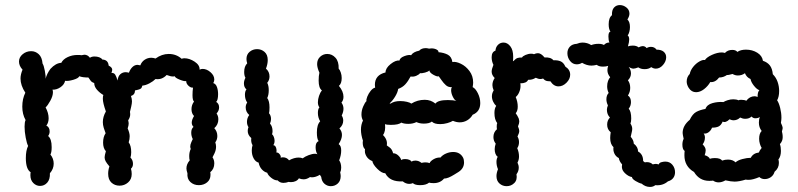

<svg xmlns="http://www.w3.org/2000/svg" viewBox="-20 -735 3149 758"><path d="M500 -48Q500 -27 485.5 -14.5Q471 -2 452 -2Q433 -2 420 -14Q407 -26 407 -49Q407 -64 412 -78Q401 -91 397 -98.5Q393 -106 393 -114Q393 -121 398 -138Q387 -150 387 -172Q387 -195 397 -209Q393 -219 389.5 -230.5Q386 -242 386 -253Q386 -274 398 -295Q386 -329 386 -345Q386 -355 388 -360Q374 -368 363 -380.5Q352 -393 352 -407Q343 -410 338.5 -415.5Q334 -421 329 -429Q306 -429 293 -434Q290 -426 269.5 -420Q249 -414 237 -416Q234 -401 218.5 -390.5Q203 -380 187 -381Q189 -378 189 -371Q189 -356 178.5 -337Q168 -318 160 -311Q172 -289 172 -268Q172 -251 163 -239Q176 -233 176 -216Q176 -206 170 -198Q184 -187 184 -154Q184 -133 179 -125Q192 -109 192 -89Q192 -68 177 -51Q178 -27 166.5 -14Q155 -1 138 -1Q123 -1 111.5 -12.5Q100 -24 100 -43Q100 -51 101 -55Q82 -67 82 -111Q82 -141 91 -159Q86 -168 81.5 -191.5Q77 -215 77 -235Q77 -253 81 -261Q68 -284 68 -314Q68 -345 80 -369Q61 -398 61 -425Q61 -441 69 -460Q55 -475 55 -492Q55 -509 69.5 -521Q84 -533 103 -533Q120 -533 133 -521Q146 -509 148 -484Q153 -477 157 -455.5Q161 -434 160 -424Q165 -444 179 -463Q200 -486 222 -487Q229 -501 247 -509.5Q265 -518 286 -518Q297 -518 302 -517Q310 -519 313 -519Q326 -519 335 -507Q342 -512 353 -512Q363 -512 371.5 -509Q380 -506 384 -500Q407 -499 409 -476Q423 -469 423 -460Q423 -455 420 -447Q430 -448 435 -440Q440 -432 444 -417Q446 -434 455 -442Q464 -450 476 -450Q481 -450 489 -448Q494 -462 503 -470.5Q512 -479 523 -479Q526 -479 534 -477Q539 -491 551 -499Q563 -507 577 -507Q585 -507 594 -504Q619 -522 646 -522Q676 -522 697 -503Q703 -505 708 -505Q728 -505 748.5 -491.5Q769 -478 768 -460Q774 -463 780 -463Q796 -463 811 -450Q826 -437 826 -421Q826 -414 822 -407Q832 -404 836.5 -391.5Q841 -379 841 -363Q841 -352 839 -343.5Q837 -335 833 -333Q845 -326 845 -311Q845 -298 835 -287Q842 -277 842 -264Q842 -243 826 -229Q838 -216 838 -198Q838 -184 830 -173Q833 -164 833 -156Q833 -143 827 -130Q821 -117 819 -114Q826 -104 826 -90Q826 -68 810 -55Q811 -52 811 -45Q811 -26 797.5 -15Q784 -4 765 -4Q745 -4 731.5 -16.5Q718 -29 720 -51Q716 -63 716 -70Q716 -87 729 -102Q727 -107 727 -119Q727 -134 733 -147Q731 -153 731 -156Q731 -164 735.5 -174Q740 -184 741 -186Q735 -198 735 -211Q735 -227 744 -234Q737 -241 737 -251Q737 -262 746 -277Q736 -287 736 -304Q736 -321 746 -334Q740 -339 740 -359Q740 -375 742 -389Q733 -388 724 -396.5Q715 -405 715 -415Q708 -413 689.5 -420.5Q671 -428 670 -434Q667 -433 662 -433Q654 -433 638 -439Q619 -419 594 -423Q585 -414 570 -406Q555 -398 542 -397Q540 -388 535.5 -385Q531 -382 524 -380.5Q517 -379 513 -378Q513 -361 497 -356Q501 -345 501 -335Q501 -327 498 -314Q495 -301 493 -293Q494 -290 494 -283Q494 -272 486 -260Q488 -252 488 -247Q488 -240 484 -228Q492 -210 492 -197Q492 -185 488 -173Q498 -160 498 -134Q498 -122 495 -113Q505 -103 505 -88Q505 -76 497 -69Q500 -59 500 -48Z M1099 -13Q1085 -13 1076 -23Q1065 -22 1051.5 -32.5Q1038 -43 1035 -53Q1023 -56 1013.5 -66.5Q1004 -77 1001 -93Q989 -96 981.5 -109.5Q974 -123 974 -141Q974 -152 977 -162Q970 -173 972 -190Q958 -202 958 -218Q958 -226 961 -233Q955 -242 955 -254Q955 -269 964 -281Q950 -293 950 -311Q950 -322 956 -330Q947 -343 947 -361Q947 -375 953 -382Q943 -390 943 -406Q943 -416 949 -428Q944 -436 944 -451Q944 -473 956 -485Q953 -494 953 -502Q953 -520 965.5 -530.5Q978 -541 995 -541Q1012 -541 1024.5 -530Q1037 -519 1037 -498Q1037 -482 1030 -464Q1044 -452 1044 -433Q1044 -419 1035 -408Q1041 -397 1041 -379Q1041 -360 1035 -348Q1044 -336 1044 -311Q1044 -294 1042 -288Q1050 -279 1050 -265Q1050 -257 1046 -247Q1056 -236 1056 -217Q1056 -211 1054 -205Q1058 -202 1061 -194.5Q1064 -187 1064 -179Q1064 -169 1059 -162Q1067 -161 1070 -151.5Q1073 -142 1071 -133H1072Q1079 -133 1084.5 -125.5Q1090 -118 1088 -112Q1091 -114 1097 -114Q1105 -114 1111.5 -110.5Q1118 -107 1121 -102Q1141 -113 1159 -113Q1168 -113 1175 -110Q1184 -117 1198.5 -122.5Q1213 -128 1224 -128Q1229 -128 1233 -126Q1226 -137 1226 -154Q1226 -173 1238 -178Q1231 -186 1231 -212Q1231 -243 1244 -256Q1235 -271 1235 -289Q1235 -305 1241 -311Q1235 -319 1235 -331Q1235 -343 1239.5 -356.5Q1244 -370 1251 -378Q1238 -387 1238 -417Q1238 -436 1241 -448Q1232 -468 1232 -482Q1232 -500 1244 -511Q1256 -522 1272 -522Q1291 -522 1304.5 -507Q1318 -492 1317 -464Q1322 -459 1325.5 -448.5Q1329 -438 1329 -427Q1329 -405 1318 -396Q1336 -374 1336 -353Q1336 -339 1328 -330Q1336 -319 1336 -306Q1336 -293 1329 -279Q1335 -270 1335 -259Q1335 -241 1320 -228Q1330 -217 1330 -202Q1330 -186 1317 -166Q1327 -160 1327 -141Q1327 -122 1319 -102Q1327 -91 1327 -73Q1327 -62 1323 -55Q1325 -45 1325 -40Q1325 -21 1313.5 -10.5Q1302 0 1286 0Q1272 0 1261 -9.5Q1250 -19 1248 -37Q1247 -38 1245.5 -40.5Q1244 -43 1243 -45Q1226 -35 1212 -35Q1207 -35 1204 -36Q1191 -27 1179 -27Q1169 -27 1160 -31Q1156 -24 1147.5 -20Q1139 -16 1129 -16Q1123 -16 1120 -17Q1109 -13 1099 -13Z M1876 -328Q1876 -294 1846 -282Q1838 -268 1824.5 -260Q1811 -252 1795 -252Q1782 -252 1768 -258Q1760 -253 1746 -249Q1732 -245 1718 -245Q1694 -245 1685 -255Q1675 -247 1653 -247Q1637 -247 1624 -253Q1610 -246 1592 -246Q1575 -246 1564 -251Q1554 -242 1523 -242Q1506 -242 1500 -245Q1503 -216 1492 -202Q1511 -183 1507 -161Q1508 -160 1518 -153Q1528 -146 1532 -130Q1543 -130 1552.5 -121Q1562 -112 1564 -103Q1568 -107 1580 -107Q1589 -107 1596 -104Q1603 -101 1604 -97Q1611 -101 1620 -101Q1633 -101 1644 -92Q1654 -94 1659 -94Q1669 -94 1676 -91Q1679 -99 1692 -106.5Q1705 -114 1719 -113Q1727 -123 1741 -129Q1755 -135 1769 -135Q1796 -135 1808 -113Q1812 -105 1812 -94Q1812 -70 1790 -56Q1785 -53 1773 -45.5Q1761 -38 1751 -34Q1741 -30 1733 -30Q1718 -12 1692 -12Q1680 -12 1674 -14Q1662 -4 1639 -4Q1618 -4 1610 -12Q1603 -9 1596 -9Q1582 -9 1570 -19Q1519 -16 1501 -51Q1487 -51 1469.5 -68.5Q1452 -86 1450 -99Q1427 -108 1421 -132Q1420 -140 1421 -147Q1417 -148 1414.5 -155.5Q1412 -163 1412 -171Q1412 -177 1413 -179Q1405 -203 1405 -223Q1405 -243 1413 -259Q1407 -270 1407 -283Q1407 -299 1414 -315Q1421 -331 1427 -336Q1425 -341 1430 -353.5Q1435 -366 1443.5 -376.5Q1452 -387 1461 -389L1460 -400Q1460 -439 1502 -449Q1502 -466 1522 -482Q1542 -498 1557 -496Q1559 -507 1576.5 -513.5Q1594 -520 1603 -517Q1611 -530 1635 -535Q1644 -545 1661 -545Q1666 -545 1674 -543L1683 -544Q1695 -544 1703.5 -539.5Q1712 -535 1711 -529Q1733 -527 1748 -519Q1763 -511 1766 -490Q1779 -493 1799 -483.5Q1819 -474 1833.5 -454.5Q1848 -435 1848 -409Q1848 -403 1846 -391Q1857 -386 1866.5 -367Q1876 -348 1876 -328ZM1748 -340Q1770 -340 1782 -336Q1774 -340 1767.5 -353.5Q1761 -367 1761 -379Q1761 -387 1764 -391Q1750 -390 1740.5 -398.5Q1731 -407 1723.5 -418Q1716 -429 1712 -434Q1707 -431 1691.5 -439.5Q1676 -448 1675 -457Q1671 -452 1658 -448.5Q1645 -445 1638 -446Q1635 -441 1624 -436Q1613 -431 1601 -433Q1591 -414 1580 -402Q1569 -390 1552 -384Q1550 -370 1539.5 -353Q1529 -336 1518 -327L1522 -326Q1536 -336 1560 -336Q1574 -336 1586.5 -333Q1599 -330 1604 -326Q1628 -341 1657 -341Q1681 -341 1699 -326Q1709 -340 1748 -340Z M1980 0Q1964 0 1952 -10.5Q1940 -21 1940 -40Q1940 -52 1946 -67Q1940 -81 1940 -96Q1940 -108 1945 -116Q1939 -120 1936 -128Q1933 -136 1933 -146Q1933 -156 1937 -168Q1928 -179 1928 -194Q1928 -213 1942 -225Q1941 -228 1941 -235Q1941 -245 1943 -249Q1932 -263 1932 -289Q1932 -307 1939 -317Q1932 -323 1927 -333.5Q1922 -344 1922 -355Q1922 -367 1929 -378Q1924 -390 1924 -399Q1924 -414 1933 -427Q1921 -439 1921 -452Q1921 -462 1928 -479Q1921 -493 1921 -509Q1921 -530 1936 -535Q1937 -549 1946 -558Q1955 -567 1968 -567Q1983 -567 1994.5 -552.5Q2006 -538 2006 -511Q2006 -500 2005 -493Q2009 -495 2013 -499.5Q2017 -504 2023 -506Q2029 -508 2041 -508Q2043 -513 2054.5 -518Q2066 -523 2077 -523Q2085 -523 2088 -521Q2096 -525 2104 -525Q2116 -525 2130 -508Q2154 -510 2165 -497Q2181 -498 2193 -493Q2205 -488 2212 -472Q2231 -460 2231 -440Q2231 -423 2216.5 -408.5Q2202 -394 2185 -394Q2166 -394 2153 -414Q2142 -414 2136 -416Q2130 -418 2124 -425Q2118 -423 2114 -423Q2105 -423 2095 -428Q2081 -419 2065 -420Q2059 -406 2034 -406Q2035 -403 2035 -396Q2035 -383 2029.5 -370.5Q2024 -358 2016 -352Q2024 -333 2024 -314Q2024 -297 2016 -288Q2019 -284 2022.5 -278Q2026 -272 2028 -267Q2030 -259 2030 -255Q2030 -248 2025 -236Q2030 -224 2030 -218Q2030 -210 2023 -196Q2029 -186 2029 -174Q2029 -160 2022 -150Q2029 -134 2029 -117Q2029 -104 2023 -93Q2028 -83 2028 -73Q2028 -59 2019 -47Q2023 -25 2010.5 -12.5Q1998 0 1980 0Z M2597 -96Q2601 -97 2607 -97Q2624 -97 2634.5 -84.5Q2645 -72 2645 -55Q2645 -42 2638 -32.5Q2631 -23 2617 -19Q2596 -1 2567 -4Q2559 3 2546 3Q2528 3 2513 -10Q2503 -12 2489 -20.5Q2475 -29 2475 -36Q2461 -38 2446.5 -52Q2432 -66 2436 -86Q2425 -98 2423 -111Q2411 -117 2405.5 -129Q2400 -141 2402 -154Q2389 -166 2389 -190Q2389 -199 2391 -213Q2377 -224 2377 -243Q2377 -260 2388 -271Q2376 -283 2376 -302Q2376 -309 2380 -319Q2374 -331 2374 -343Q2374 -359 2383 -368Q2377 -380 2377 -394Q2377 -406 2380.5 -415.5Q2384 -425 2389 -430Q2378 -443 2378 -458Q2378 -466 2381 -475Q2372 -472 2361 -472Q2344 -472 2336 -479Q2324 -476 2315 -476Q2297 -476 2278 -487Q2268 -481 2257 -481Q2241 -481 2230.5 -494.5Q2220 -508 2220 -525Q2220 -540 2229.5 -550.5Q2239 -561 2257 -562Q2269 -567 2279 -567Q2299 -567 2314 -557Q2327 -562 2343 -562Q2357 -562 2365 -557Q2366 -561 2373.5 -564.5Q2381 -568 2386 -567Q2382 -576 2382 -591Q2382 -609 2390 -610Q2383 -620 2383 -639Q2383 -665 2396 -675Q2395 -695 2404 -705Q2413 -715 2427 -715Q2441 -715 2453 -705.5Q2465 -696 2465 -681Q2465 -671 2457 -658Q2467 -649 2467 -628Q2467 -619 2464.5 -609.5Q2462 -600 2458 -595Q2464 -591 2464 -579Q2464 -569 2459 -552Q2468 -555 2478 -555Q2493 -555 2501 -548Q2511 -553 2517 -553Q2527 -553 2533 -545Q2540 -550 2550 -550Q2564 -550 2572 -539Q2591 -539 2600.5 -530.5Q2610 -522 2610 -509Q2610 -493 2597.5 -478.5Q2585 -464 2569 -464Q2560 -464 2551 -470Q2541 -462 2525 -462Q2510 -462 2500 -469Q2487 -464 2481 -464Q2473 -464 2462 -471Q2471 -459 2471 -445Q2471 -430 2459 -418Q2468 -406 2468 -388Q2468 -372 2459 -358Q2471 -350 2471 -332Q2471 -317 2462 -306Q2472 -295 2472 -267Q2472 -255 2469 -247Q2476 -237 2476 -226Q2476 -220 2473.5 -210.5Q2471 -201 2470 -195Q2482 -181 2482 -168Q2499 -155 2499 -137Q2519 -126 2519 -100Q2521 -97 2523 -96Q2525 -95 2526 -94L2533 -95Q2548 -95 2557 -86Q2565 -88 2570 -88Q2573 -88 2581 -86Q2582 -91 2586.5 -93Q2591 -95 2597 -96Z M2691 -413Q2691 -431 2703 -443Q2706 -458 2717 -471.5Q2728 -485 2741.5 -492.5Q2755 -500 2763 -498Q2770 -509 2791 -518.5Q2812 -528 2830 -528Q2834 -528 2842 -526Q2853 -538 2871 -538Q2885 -538 2891 -530Q2904 -539 2925 -539Q2950 -539 2969.5 -527Q2989 -515 2992 -495Q3010 -489 3019.5 -476.5Q3029 -464 3031 -442Q3044 -429 3050 -411.5Q3056 -394 3056 -376Q3056 -353 3048 -339Q3055 -329 3060 -309Q3065 -289 3065 -270Q3065 -262 3063 -250Q3070 -235 3070 -230Q3070 -227 3067 -216Q3068 -212 3069 -206.5Q3070 -201 3070 -193Q3070 -178 3059 -166Q3063 -155 3063 -139Q3063 -118 3053 -105Q3055 -101 3055 -92Q3055 -71 3038 -57Q3034 -43 3023 -35.5Q3012 -28 2999 -28Q2986 -28 2978 -36Q2952 -25 2936 -25Q2928 -25 2924 -26Q2898 -18 2880 -18Q2867 -18 2844 -23Q2830 -15 2817 -15Q2805 -15 2795 -22Q2790 -21 2780 -21Q2741 -21 2720 -56Q2682 -78 2682 -122Q2682 -133 2683 -139Q2674 -145 2674 -164Q2674 -177 2679 -187Q2675 -205 2675 -210Q2675 -239 2703 -262Q2714 -285 2728.5 -293Q2743 -301 2765 -305Q2771 -322 2793 -328Q2815 -334 2836 -332Q2842 -336 2853 -339.5Q2864 -343 2875 -343Q2887 -343 2896 -339Q2898 -341 2906 -341Q2912 -341 2918 -340Q2924 -339 2926 -337Q2940 -355 2959 -355Q2965 -355 2971 -352V-355Q2971 -372 2978 -379Q2968 -382 2956.5 -396.5Q2945 -411 2943 -423Q2927 -430 2921 -446Q2909 -437 2893 -437Q2882 -437 2872 -443Q2855 -438 2850 -439Q2836 -429 2819 -429Q2804 -409 2784 -411Q2775 -395 2759.5 -383Q2744 -371 2728 -371Q2710 -371 2699 -388Q2691 -401 2691 -413ZM2766 -142Q2766 -134 2762 -122Q2766 -122 2773.5 -117.5Q2781 -113 2782 -108Q2790 -111 2802 -111Q2824 -111 2831 -101Q2842 -105 2854 -105Q2873 -105 2884 -94Q2892 -102 2910.5 -107Q2929 -112 2944 -112Q2953 -130 2976 -133Q2978 -140 2987 -151Q2983 -157 2980 -167Q2977 -177 2977 -187Q2977 -208 2987 -218Q2976 -232 2976 -251Q2976 -264 2980 -273Q2972 -268 2962 -268Q2953 -268 2947 -275Q2938 -266 2922 -266Q2912 -266 2902 -271Q2891 -260 2875 -260Q2870 -260 2860 -264Q2845 -249 2833 -255Q2827 -241 2817.5 -236Q2808 -231 2791 -231Q2787 -220 2777.5 -213Q2768 -206 2758 -208Q2763 -201 2763 -192Q2763 -177 2754 -165Q2766 -153 2766 -142Z"/></svg>

Font: Pangolin
Style: Regular
Weight: 400
Designer: Kevin Burke
Foundry: Google, Inc.
Version: Version 1.101